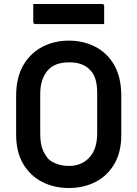

<svg xmlns="http://www.w3.org/2000/svg" viewBox="-20 -924 690 964"><path d="M325 -720Q399 -720 459 -689Q519 -658 554 -596.5Q589 -535 589 -442V-247Q589 -160 554 -100.5Q519 -41 459.5 -10.5Q400 20 325 20Q252 20 192 -10.5Q132 -41 96.5 -101Q61 -161 61 -248V-442Q61 -535 97 -596.5Q133 -658 193 -689Q253 -720 325 -720ZM182 -254Q182 -198 196.5 -167.5Q211 -137 227 -122Q243 -109 268.5 -100Q294 -91 328 -91Q389 -91 428.5 -133Q468 -175 468 -256V-453Q468 -502 458 -530.5Q448 -559 428 -577Q412 -593 387 -602Q362 -611 327 -611Q252 -611 217 -567.5Q182 -524 182 -453ZM147 -904H492Q503 -904 503 -893V-803H158Q147 -803 147 -814Z"/></svg>

Font: Recursive Sn Lnr St SmB
Style: Regular
Weight: 600
Version: Version 1.079;hotconv 1.0.112;makeotfexe 2.5.65598; ttfautoh